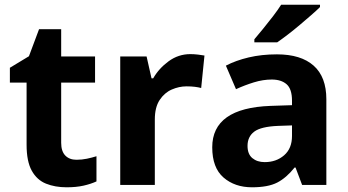

<svg xmlns="http://www.w3.org/2000/svg" viewBox="-20 -786 1478 816"><path d="M305 -107Q328 -107 349.5 -111.5Q371 -116 390 -122V-15Q366 -4 335 3Q304 10 263 10Q214 10 175.5 -5.5Q137 -21 115 -60.5Q93 -100 93 -171V-435H22V-498L103 -547L146 -662H240V-546H384V-435H240V-179Q240 -143 257.5 -125Q275 -107 305 -107Z M789 -556Q804 -556 821.5 -554Q839 -552 849 -550L835 -412Q824 -415 808.5 -417Q793 -419 773 -419Q741 -419 710 -405.5Q679 -392 658.5 -361Q638 -330 638 -278V0H491V-546H603L624 -453H631Q655 -495 696.5 -525.5Q738 -556 789 -556Z M1157 -555Q1259 -555 1313 -507Q1367 -459 1367 -364V0H1264L1236 -74H1232Q1197 -30 1158 -10Q1119 10 1051 10Q978 10 930 -31.5Q882 -73 882 -160Q882 -327 1130 -336L1221 -339V-358Q1221 -408 1198 -428Q1175 -448 1135 -448Q1098 -448 1059 -436Q1020 -424 983 -407L940 -507Q982 -529 1037 -542Q1092 -555 1157 -555ZM1162 -251Q1089 -248 1060.5 -226.5Q1032 -205 1032 -166Q1032 -131 1052.5 -114Q1073 -97 1105 -97Q1154 -97 1187.5 -126Q1221 -155 1221 -208V-253ZM1340 -756Q1326 -742 1303 -722Q1280 -702 1254 -680Q1228 -658 1202.5 -638.5Q1177 -619 1158 -606H1061V-619Q1077 -638 1098 -663.5Q1119 -689 1140 -716.5Q1161 -744 1175 -766H1340Z"/></svg>

Font: Noto Sans Syriac
Style: Bold
Weight: 700
Designer: Patrick Giasson and the Monotype Design Team
Foundry: Monotype Imaging Inc.
Version: Version 3.000; ttfautohint (v1.8.4.7-5d5b)